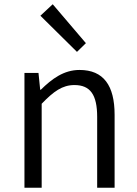

<svg xmlns="http://www.w3.org/2000/svg" viewBox="-20 -883 645 903"><path d="M95 0H176V-395C232 -453 273 -483 330 -483C405 -483 437 -437 437 -333V0H519V-343C519 -481 467 -554 354 -554C280 -554 224 -512 172 -461H169L161 -540H95ZM342 -639 384 -680 228 -863 170 -809Z"/></svg>

Font: Genne Gothic Normal
Style: Regular
Weight: 350
Designer: Ryoko NISHIZUKA (kana & ideographs); Paul D. Hunt (Latin, Greek & Cyrillic); Wenlong ZHANG (bopomofo); Sandoll Communica
Foundry: Adobe Systems Incorporated
Version: Version 1.004;PS 1.004;hotconv 16.6.51;makeotf.lib2.5.65220